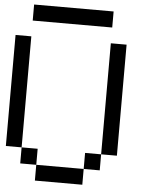

<svg xmlns="http://www.w3.org/2000/svg" viewBox="-73 -1281 1036 1339"><g transform="rotate(5 444.5 -611.5)"><path d="M222.7 0Q222.7 -27.3 222.7 -110.4Q305.7 -110.4 554.7 -110.4Q554.7 -83 554.7 0Q471.7 0 222.7 0ZM110.4 -110.4Q110.4 -138.7 110.4 -222.7Q138.7 -222.7 222.7 -222.7Q222.7 -194.3 222.7 -110.4Q194.3 -110.4 110.4 -110.4ZM554.7 -110.4Q554.7 -138.7 554.7 -222.7Q583 -222.7 667 -222.7Q667 -194.3 667 -110.4Q638.7 -110.4 554.7 -110.4ZM0 -222.7Q0 -417 0 -1000Q27.3 -1000 110.4 -1000Q110.4 -805.7 110.4 -222.7Q83 -222.7 0 -222.7ZM667 -222.7Q667 -417 667 -1000Q694.3 -1000 777.3 -1000Q777.3 -805.7 777.3 -222.7Q750 -222.7 667 -222.7ZM110.4 -1110.4Q110.4 -1138.7 110.4 -1222.7Q250 -1222.7 667 -1222.7Q667 -1194.3 667 -1110.4Q576.2 -1110.4 305.7 -1110.4Q256.8 -1110.4 110.4 -1110.4Z"/></g></svg>

Font: Ingsat TST_CRD
Style: Regular
Weight: 300
Designer: Tofik Waleny
Version: 1.0